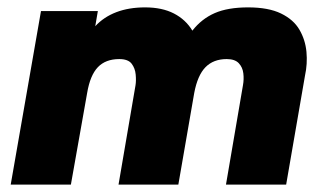

<svg xmlns="http://www.w3.org/2000/svg" viewBox="-20 -500 888 520"><path d="M9 0 91 -470H245L238 -429Q261 -454 295 -467Q329 -480 373 -480Q419 -480 451 -463.5Q483 -447 501 -417Q526 -449 561.5 -464.5Q597 -480 652 -480Q707 -480 741 -463.5Q775 -447 791 -419.5Q807 -392 810 -359.5Q813 -327 806 -295L755 0H592L638 -269Q641 -285 639 -301.5Q637 -318 626.5 -329Q616 -340 594 -340Q558 -340 536.5 -318Q515 -296 506 -248L463 0H301L347 -269Q349 -281 347.5 -298Q346 -315 336.5 -327.5Q327 -340 303 -340Q266 -340 245 -318Q224 -296 216 -248L172 0Z"/></svg>

Font: Gantari ExtraBold
Style: Italic
Weight: 800
Italic angle: -10°
Designer: Anugrah Pasau
Foundry: Lafontype
Version: Version 1.000